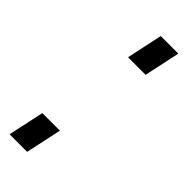

<svg xmlns="http://www.w3.org/2000/svg" viewBox="-184 -541 564 564"><g transform="rotate(45 98.0 -259.0)"><path d="M84 -406 108 -518H181L157 -406ZM-2 0 22 -112H95L71 0Z"/></g></svg>

Font: Raleway Medium
Style: Italic
Weight: 500
Italic angle: -12°
Designer: Matt McInerney, Pablo Impallari, Rodrigo Fuenzalida
Foundry: Matt McInerney, Pablo Impallari, Rodrigo Fuenzalida
Version: Version 4.026